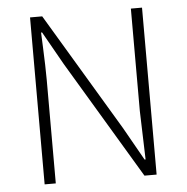

<svg xmlns="http://www.w3.org/2000/svg" viewBox="-49 -707 734 755"><g transform="rotate(-5 318.0 -329.5)"><path d="M97 0V-659H145L423 -194L497 -63H501L495 -255V-659H539V0H491L213 -465L139 -596H135Q136 -575 137.5 -537.5Q139 -500 140 -468.5Q141 -437 141 -409V0Z"/></g></svg>

Font: Toshiba Sans Light
Style: Regular
Weight: 300
Designer: Paul D. Hunt
Foundry: Toshiba Corporation
Version: Version 2.020;PS 2.0;hotconv 1.0.86;makeotf.lib2.5.63406